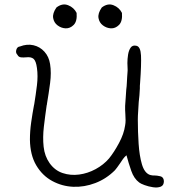

<svg xmlns="http://www.w3.org/2000/svg" viewBox="-20 -780 773 847"><path d="M303 44Q254 42 210.5 18.5Q167 -5 140 -50.5Q113 -96 112 -164Q112 -201 117.5 -240Q123 -279 130 -316Q130 -317 131 -320Q138 -363 143 -404Q148 -445 143 -480Q139 -511 128 -520.5Q117 -530 94 -527Q94 -527 93 -527Q84 -526 73 -527Q62 -528 57 -538Q48 -547 52 -560.5Q56 -574 68 -575Q99 -587 127.5 -580.5Q156 -574 176 -552Q196 -530 201 -497Q207 -459 201 -413.5Q195 -368 187 -321V-319Q187 -318 186 -316Q179 -268 173.5 -221Q168 -174 172.5 -132.5Q177 -91 199 -60Q222 -28 256.5 -16.5Q291 -5 329 -10Q367 -15 402 -34Q437 -53 461 -81Q483 -108 505 -149Q527 -190 532 -227Q534 -237 534 -249.5Q534 -262 533 -275V-276Q532 -285 532 -294.5Q532 -304 532 -313Q533 -330 534.5 -348Q536 -366 537 -385Q539 -399 539.5 -413Q540 -427 541 -440Q542 -447 542 -454Q542 -461 543 -468Q543 -469 543 -474Q542 -484 542 -502Q542 -520 545 -539Q548 -558 556.5 -570Q565 -582 582 -578Q600 -574 602 -535.5Q604 -497 598 -414Q597 -407 597 -401.5Q597 -396 597 -390Q596 -374 595 -358.5Q594 -343 592 -330Q591 -308 589.5 -288.5Q588 -269 588 -252Q588 -199 591.5 -146Q595 -93 606 -55.5Q617 -18 640 -9Q642 -8 645 -7.5Q648 -7 654 -6H660Q672 -6 687 -2.5Q702 1 703 19Q703 38 689 43.5Q675 49 655 46Q635 43 617.5 36.5Q600 30 594 25Q571 8 559 -26.5Q547 -61 538 -95Q529 -88 522.5 -78.5Q516 -69 510 -60Q495 -38 487 -29Q449 9 400.5 27.5Q352 46 303 44ZM269 -655Q250 -656 234 -668Q218 -680 214.5 -700.5Q211 -721 229 -747Q255 -767 280.5 -757Q306 -747 318 -723Q321 -686 305 -670Q289 -654 269 -655ZM469 -655Q450 -656 434 -668Q418 -680 414.5 -700.5Q411 -721 429 -747Q455 -767 480.5 -757Q506 -747 518 -723Q521 -686 505 -670Q489 -654 469 -655Z"/></svg>

Font: Yuji Hentaigana Akebono
Style: Regular
Weight: 400
Designer: Kataoka Yuji
Foundry: Kinuta Font Factory
Version: Version 3.002